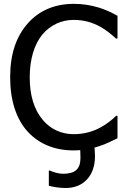

<svg xmlns="http://www.w3.org/2000/svg" viewBox="-20 -760 641 987"><path d="M357.9 13.2C366.7 13.2 373 13.2 376.5 12.7L392.6 11.7C393.1 33.2 393.6 46.9 393.6 52.2C393.6 108.9 365.7 133.3 304.7 133.3C281.2 133.3 254.4 125 235.4 116.7H231V194.8C255.9 202.1 291.5 206.5 317.4 206.5C411.1 206.5 468.3 141.1 468.3 43.5C468.3 36.6 467.8 27.8 467.3 17.6L465.8 -1.5C470.2 -2 477.1 -4.4 487.3 -7.8C507.3 -14.2 524.4 -20.5 539.1 -27.8L550.3 -33.2L584 -49.3V-164.6H576.7C554.2 -142.1 528.3 -122.6 499.5 -106.4C457 -82.5 409.7 -70.3 358.4 -70.3C296.4 -70.3 239.7 -95.7 200.2 -143.1C155.3 -196.3 132.8 -269.5 132.8 -362.8C132.8 -455.1 156.2 -532.2 197.8 -582.5C238.8 -631.3 295.9 -657.7 358.4 -657.7C411.6 -657.7 453.6 -645 494.6 -623C528.3 -604 549.3 -585.9 576.2 -562H584V-678.7C550.3 -697.8 518.1 -711.9 487.3 -721.2C445.8 -733.9 403.3 -740.2 359.4 -740.2C261.7 -740.2 181.6 -706.1 123 -640.1C63 -571.8 32.2 -482.4 32.2 -362.8C32.2 -241.7 64.5 -146 123.5 -82C181.6 -19.5 262.2 13.2 357.9 13.2Z"/></svg>

Font: SG Kara
Style: Regular
Weight: 400
Designer: Damoon Khanjanzadeh
Version: Version 1.000